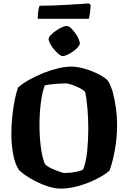

<svg xmlns="http://www.w3.org/2000/svg" viewBox="-20 -1113 758 1133"><path d="M339 0Q303 0 263 -13Q223 -26 187.5 -44.5Q152 -63 125.5 -82Q99 -101 90 -113Q68 -147 57.5 -203.5Q47 -260 47 -323Q47 -375 52.5 -427Q58 -479 67 -523Q76 -567 86 -596Q113 -620 152 -642Q191 -664 234.5 -681.5Q278 -699 321.5 -709.5Q365 -720 401 -720Q437 -720 481 -707Q525 -694 563 -674.5Q601 -655 618 -635Q635 -608 646.5 -565Q658 -522 664.5 -473Q671 -424 671 -377Q671 -303 658.5 -231.5Q646 -160 626 -106Q599 -82 551 -57.5Q503 -33 447 -16.5Q391 0 339 0ZM361 -92Q373 -92 394.5 -94Q416 -96 438 -101Q460 -106 471 -113Q488 -157 494.5 -222Q501 -287 501 -354Q501 -414 496 -473Q491 -532 483 -569Q476 -580 453 -592Q430 -604 405.5 -612.5Q381 -621 368 -621Q353 -621 329.5 -619.5Q306 -618 283 -615.5Q260 -613 244 -609Q229 -569 221 -506.5Q213 -444 213 -375Q213 -309 220.5 -249Q228 -189 244 -147Q249 -138 265.5 -128.5Q282 -119 302 -111Q322 -103 338.5 -97.5Q355 -92 361 -92ZM349 -782Q340 -782 326.5 -793.5Q313 -805 299 -821.5Q285 -838 276 -855Q267 -872 267 -883Q267 -893 279.5 -906Q292 -919 310 -931.5Q328 -944 345.5 -952Q363 -960 374 -960Q384 -960 397 -948.5Q410 -937 422.5 -920Q435 -903 443 -885.5Q451 -868 451 -857Q451 -848 440 -835Q429 -822 412 -810Q395 -798 378 -790Q361 -782 349 -782ZM203 -1002Q203 -1034 206.5 -1053.5Q210 -1073 214 -1079Q246 -1079 288.5 -1080.5Q331 -1082 374.5 -1084.5Q418 -1087 453.5 -1089.5Q489 -1092 505 -1093L515 -1084Q514 -1057 510.5 -1033.5Q507 -1010 504 -1002Z"/></svg>

Font: Texturina 72pt Black
Style: Regular
Weight: 900
Designer: Guillermo Torres Carreño
Foundry: Omnibus-Type
Version: Version 1.002; ttfautohint (v1.8.3)